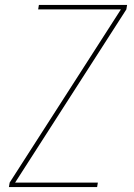

<svg xmlns="http://www.w3.org/2000/svg" viewBox="-20 -755 540 775"><path d="M16 0 19 -18 468 -717H134L137 -735H493L490 -717L41 -18H375L372 0Z"/></svg>

Font: Iosevka SS04 Thin
Style: Italic
Weight: 100
Italic angle: -9°
Monospace: yes
Designer: Belleve Invis
Foundry: Belleve Invis
Version: Version 19.0.0; ttfautohint (v1.8.4)